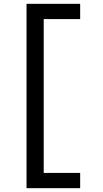

<svg xmlns="http://www.w3.org/2000/svg" viewBox="-20 -843 540 1006"><path d="M119 143V-823H400V-743H209V63H400V143Z"/></svg>

Font: Iosevka Custom Medium
Style: Regular
Weight: 500
Monospace: yes
Designer: Belleve Invis
Foundry: Belleve Invis
Version: Version 32.5.0; ttfautohint (v1.8.4)